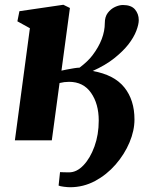

<svg xmlns="http://www.w3.org/2000/svg" viewBox="-20 -589 652 806"><path d="M42.5 0 105.5 -470.5 53 -499.5 61.5 -542 246 -569 273.5 -555.5 238 -292.5Q244.5 -294 259.5 -297Q274.5 -300 290.2 -302.5Q306 -305 314 -305Q349 -331.5 368 -356.5Q420 -425 420 -492.5Q420 -518.5 432.5 -535Q445 -551.5 462.8 -559.8Q480.5 -568 496 -568Q531 -568 546.8 -549.2Q562.5 -530.5 562.5 -504.5Q562.5 -486.5 552.2 -459.5Q542 -432.5 518.5 -402Q495.5 -373 459 -344Q422.5 -315 369 -291Q459.5 -275 502 -222Q544.5 -169 544.5 -87.5Q544.5 -40.5 523.5 9.2Q502.5 59 465.2 101.8Q428 144.5 379 170.8Q330 197 274 197Q264.5 197 248.2 195Q232 193 226 190L232 133.5Q238 134 248.5 134.2Q259 134.5 270 134.5Q302 134.5 330.2 105Q358.5 75.5 376.5 26Q394.5 -23.5 394.5 -83Q394.5 -153 362.2 -199.2Q330 -245.5 270 -245.5Q250 -245.5 230 -240.5L197.5 0Z"/></svg>

Font: Merriweather Black
Style: Italic
Weight: 900
Italic angle: -7.8°
Designer: Eben Sorkin
Foundry: Eben Sorkin
Version: Version 2.200;gftools[0.9.31]